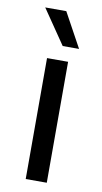

<svg xmlns="http://www.w3.org/2000/svg" viewBox="-81 -724 407 763"><g transform="rotate(10 122.5 -342.5)"><path d="M165 0H80V-488H165ZM133 -546 38 -685H123L199 -546Z"/></g></svg>

Font: RopaSansRegular
Style: Regular
Weight: 400
Designer: Botio Nikoltchev
Foundry: Botjo Nikoltchev
Version: Version 1.002